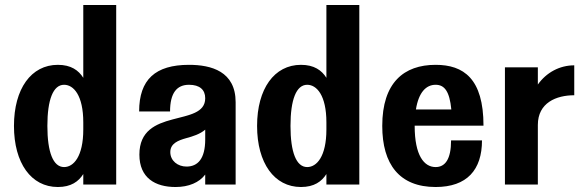

<svg xmlns="http://www.w3.org/2000/svg" viewBox="-20 -740 2343 770"><path d="M446 -720H314V-428C295 -458 265 -480 212 -480C105 -480 36 -384 36 -235C36 -86 105 10 212 10C265 10 295 -12 314 -42V0H446ZM170 -235C170 -340 193 -400 237 -400C275 -400 314 -358 314 -249V-221C314 -112 275 -70 237 -70C193 -70 170 -130 170 -235Z M539 -120C539 -26 603 10 684 10C737 10 779 -8 803 -40V0H925V-330C925 -454 827 -480 738 -480C603 -480 538 -421 538 -293H662C662 -367 689 -400 738 -400C781 -400 803 -380 803 -346C803 -228 539 -312 539 -120ZM728 -72C693 -72 663 -95 663 -130C663 -165 695 -177 727 -186C753 -193 782 -202 803 -220V-181C803 -103 773 -72 728 -72Z M1421 -720H1289V-428C1270 -458 1240 -480 1187 -480C1080 -480 1011 -384 1011 -235C1011 -86 1080 10 1187 10C1240 10 1270 -12 1289 -42V0H1421ZM1145 -235C1145 -340 1168 -400 1212 -400C1250 -400 1289 -358 1289 -249V-221C1289 -112 1250 -70 1212 -70C1168 -70 1145 -130 1145 -235Z M1727 10C1853 10 1913 -59 1913 -177H1789C1789 -101 1765 -70 1727 -70C1681 -70 1643 -116 1643 -235V-236H1919C1919 -425 1839 -480 1727 -480C1600 -480 1513 -409 1513 -235C1513 -81 1582 10 1727 10ZM1648 -301C1659 -370 1689 -400 1727 -400C1763 -400 1783 -373 1790 -301Z M2005 0H2137V-239C2137 -328 2211 -358 2283 -358V-478C2224 -478 2171 -449 2137 -401V-470H2005Z"/></svg>

Font: Tanklager Original
Style: Regular
Weight: 400
Designer: Ariel Martín Pérez
Foundry: Tunera Type Foundry
Version: Version 1.000;Glyphs 3.3 (3310)